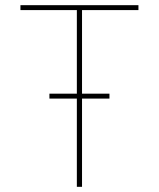

<svg xmlns="http://www.w3.org/2000/svg" viewBox="-20 -722 615 742"><path d="M59 -702H515V-683H297V0H277V-683H59ZM171 -360H403V-341H171Z"/></svg>

Font: Synthetic Thin
Style: Regular
Weight: 100
Designer: Santiago Orozco
Foundry: Typemade
Version: Version 2.000; ttfautohint (v1.8.4.7-5d5b)